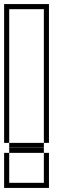

<svg xmlns="http://www.w3.org/2000/svg" viewBox="-51 -830 293 942"><path d="M-5.8 -19V-104H164.2V-19V-18V67H-5.8V-18ZM-5.8 -700V-190V-105H164.2V-190V-700V-785H-5.8ZM-30.8 -129V92H189.2V-129ZM-30.8 -810H189.2V-80H-30.8Z"/></svg>

Font: Nordica Plus
Style: NordicaClassicBkExtOl
Weight: 900
Version: Version 1.01